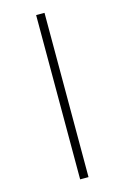

<svg xmlns="http://www.w3.org/2000/svg" viewBox="-146 -825 735 1129"><g transform="rotate(-15 221.0 -260.0)"><path d="M195 240H246V-760H195Z"/></g></svg>

Font: Noto Serif Devanagari ExtraCondensed
Style: Regular
Weight: 400
Width: 2
Designer: Universal Thirst, Indian Type Foundry and the Monotype Design Team
Foundry: Monotype Imaging Inc.
Version: Version 2.004